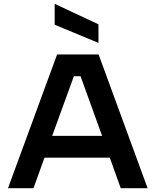

<svg xmlns="http://www.w3.org/2000/svg" viewBox="-20 -985 814 1005"><path d="M21.9 0 278.9 -700H496.1L752.6 0H612L554.6 -159.7H212.8L155.4 0ZM253 -273.7H514.5L401.7 -586H366.7ZM495.4 -760.5 266.2 -855.5V-964.9L495.4 -857.8Z"/></svg>

Font: Envelope Sans Variable
Style: Regular
Weight: 500
Designer: Andreas Rasmussen / Norman Anderson
Foundry: mail.de GmbH
Version: Version 1.150